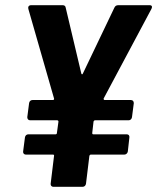

<svg xmlns="http://www.w3.org/2000/svg" viewBox="-20 -720 605 739"><path d="M556 -700H435C428 -700 423 -697 420 -690L299 -437C298 -433 294 -433 293 -437L233 -690C232 -697 228 -700 221 -700H100C91 -700 87 -694 89 -686L188 -341C189 -338 187 -335 184 -335H105C98 -335 93 -330 92 -323L85 -269C85 -262 89 -257 96 -257H200C203 -257 205 -255 205 -252L199 -208C199 -205 197 -203 194 -203H89C82 -203 77 -198 76 -191L69 -137C68 -130 73 -125 79 -125H184C187 -125 189 -123 188 -120L175 -13C174 -6 179 -1 185 -1H298C305 -1 310 -6 311 -13L324 -120C325 -123 327 -125 330 -125H459C465 -125 471 -130 472 -137L478 -191C479 -198 475 -203 468 -203H339C336 -203 335 -205 335 -208L340 -252C341 -255 343 -257 346 -257H475C482 -257 487 -262 488 -269L495 -323C495 -330 491 -335 484 -335H383C380 -335 378 -338 379 -341L563 -686C567 -694 565 -700 556 -700Z"/></svg>

Font: Barlow Semi Condensed
Style: Bold Italic
Weight: 700
Width: 4
Italic angle: -7°
Designer: Jeremy Tribby
Foundry: Tribby Type
Version: Version 1.422;hotconv 1.0.109;makeotfexe 2.5.65596